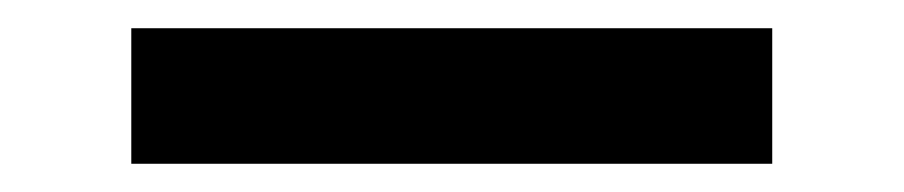

<svg xmlns="http://www.w3.org/2000/svg" viewBox="-20 -398 640 136"><path d="M73 -282V-378H527V-282Z"/></svg>

Font: TypoPRO Source Code Pro
Style: Bold Italic
Weight: 700
Italic angle: -11°
Monospace: yes
Designer: Paul D. Hunt, Teo Tuominen
Foundry: Adobe Systems Incorporated
Version: Version 1.030;PS 1.0;hotconv 1.0.84;makeotf.lib2.5.63406